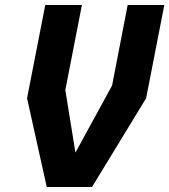

<svg xmlns="http://www.w3.org/2000/svg" viewBox="-20 -750 679 770"><path d="M167.5 0H349L566 -356L639 -730H492L429.5 -407L282.5 -138L242 -389L308.5 -730H161.5L88.5 -356Z"/></svg>

Font: Monaspace Krypton
Style: Bold Italic
Weight: 700
Italic angle: -11°
Designer: Riley Cran & the Lettermatic Team
Foundry: Lettermatic
Version: Version 1.101 (Monaspace Krypton)